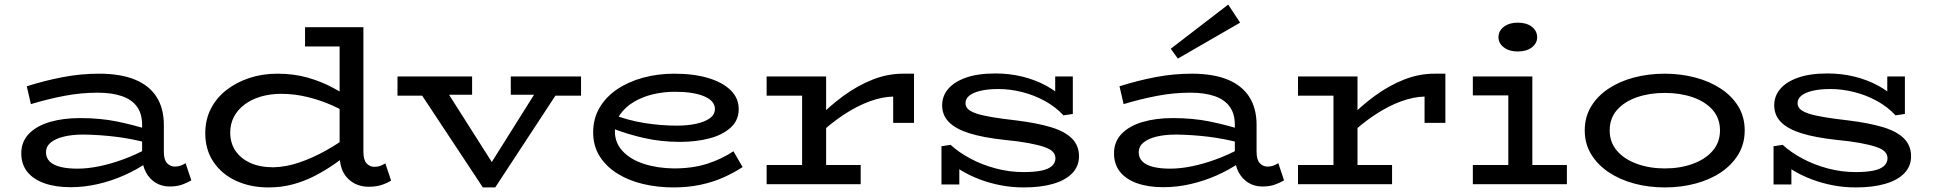

<svg xmlns="http://www.w3.org/2000/svg" viewBox="-20 -805 8460 839"><path d="M721 10Q687 10 660 -6.5Q633 -23 617 -53.5Q601 -84 601 -125V-259Q601 -308 578.5 -339Q556 -370 512.5 -385Q469 -400 407 -400Q333 -400 260.5 -386Q188 -372 115 -350L97 -428Q176 -453 254.5 -468Q333 -483 413 -483Q507 -483 570 -457Q633 -431 664.5 -381Q696 -331 696 -259V-141Q696 -107 710 -92Q724 -77 744 -77Q758 -77 770 -81.5Q782 -86 791 -92L816 -17Q800 -7 776.5 1.5Q753 10 721 10ZM288 13Q223 13 174.5 -4Q126 -21 99.5 -54Q73 -87 73 -135Q73 -186 106.5 -220.5Q140 -255 198 -272Q256 -289 329 -289Q419 -289 491.5 -274Q564 -259 627 -239V-180Q555 -199 485.5 -207.5Q416 -216 345 -217Q295 -217 258.5 -208Q222 -199 201.5 -182Q181 -165 181 -139Q181 -115 197.5 -99Q214 -83 245 -75.5Q276 -68 318 -68Q363 -68 414 -78.5Q465 -89 519.5 -109Q574 -129 627 -158L625 -96Q577 -63 521.5 -38.5Q466 -14 407 -0.5Q348 13 288 13Z M1153 14Q1075 14 1012.5 -14.5Q950 -43 913.5 -96.5Q877 -150 877 -223Q877 -282 901.5 -330Q926 -378 970 -412Q1014 -446 1070.5 -464.5Q1127 -483 1192 -483Q1265 -483 1325.5 -465.5Q1386 -448 1435 -421.5Q1484 -395 1521 -369V-295Q1482 -322 1431.5 -344.5Q1381 -367 1324 -381Q1267 -395 1209 -395Q1161 -395 1120 -383Q1079 -371 1049 -348.5Q1019 -326 1002.5 -295Q986 -264 986 -226Q986 -180 1009 -146Q1032 -112 1074 -93Q1116 -74 1174 -74Q1229 -75 1288 -95Q1347 -115 1406.5 -148.5Q1466 -182 1521 -224V-147Q1483 -117 1442 -88.5Q1401 -60 1355.5 -36.5Q1310 -13 1260 0.5Q1210 14 1153 14ZM1591 11Q1536 11 1500 -25Q1464 -61 1464 -129V-686H1568V-142Q1568 -106 1582 -91Q1596 -76 1615 -76Q1631 -76 1642.5 -80.5Q1654 -85 1664 -91L1689 -16Q1672 -5 1648 3Q1624 11 1591 11ZM1313 -602V-686H1553V-602Z M2090 14 1799 -426H1920L2129 -97L2335 -425H2432L2144 14ZM1717 -387V-471H2043V-391H1878L1860 -387ZM2212 -391V-471H2519V-387H2368L2354 -391Z M2922 14Q2853 14 2790 -1Q2727 -16 2678 -46.5Q2629 -77 2600.5 -122Q2572 -167 2572 -227Q2572 -287 2600 -334.5Q2628 -382 2677 -415Q2726 -448 2790 -465.5Q2854 -483 2926 -483Q3012 -483 3075 -464Q3138 -445 3173 -410.5Q3208 -376 3208 -328Q3208 -279 3172.5 -247Q3137 -215 3079 -200Q3021 -185 2951 -185Q2869 -185 2794 -202Q2719 -219 2648 -247V-308Q2723 -279 2795.5 -267.5Q2868 -256 2937 -256Q2984 -256 3021.5 -264Q3059 -272 3081.5 -288Q3104 -304 3104 -329Q3104 -364 3057.5 -384Q3011 -404 2929 -404Q2880 -404 2833.5 -393Q2787 -382 2749.5 -359.5Q2712 -337 2689.5 -304.5Q2667 -272 2667 -230Q2667 -181 2701 -144.5Q2735 -108 2793.5 -89Q2852 -70 2924 -69Q3007 -69 3070.5 -89.5Q3134 -110 3185 -144L3225 -75Q3187 -50 3141 -29.5Q3095 -9 3040.5 2.5Q2986 14 2922 14Z M3548 -208V-283Q3605 -342 3667 -387Q3729 -432 3794 -457.5Q3859 -483 3926 -483H3974V-268H3883V-383Q3835 -382 3780 -362Q3725 -342 3666.5 -303.5Q3608 -265 3548 -208ZM3330 0V-84H3741V0ZM3485 -24V-471H3590V-24ZM3330 -387V-471H3584V-387Z M4453 14Q4403 14 4355 5Q4307 -4 4263 -20.5Q4219 -37 4183 -58.5Q4147 -80 4121 -107L4172 -117V1H4094V-166L4134 -172Q4170 -139 4220.5 -112Q4271 -85 4331 -69Q4391 -53 4452 -53Q4500 -53 4531 -59.5Q4562 -66 4577 -80Q4592 -94 4592 -113Q4592 -130 4580.5 -142Q4569 -154 4542.5 -163Q4516 -172 4473 -180Q4430 -188 4367 -194Q4276 -204 4216.5 -222.5Q4157 -241 4127 -271Q4097 -301 4097 -345Q4097 -385 4123 -416Q4149 -447 4200.5 -465.5Q4252 -484 4330 -484Q4392 -484 4448.5 -470Q4505 -456 4552.5 -430Q4600 -404 4636 -367L4591 -354V-471H4668V-307L4627 -301Q4593 -338 4545.5 -364Q4498 -390 4445.5 -403Q4393 -416 4343 -416Q4296 -416 4263.5 -408Q4231 -400 4215 -386.5Q4199 -373 4199 -354Q4199 -339 4210.5 -328Q4222 -317 4248 -308.5Q4274 -300 4316 -293Q4358 -286 4419 -279Q4510 -268 4571.5 -249.5Q4633 -231 4664 -200Q4695 -169 4695 -122Q4695 -79 4666 -48.5Q4637 -18 4583 -2Q4529 14 4453 14Z M5496 10Q5462 10 5435 -6.5Q5408 -23 5392 -53.5Q5376 -84 5376 -125V-259Q5376 -308 5353.5 -339Q5331 -370 5287.5 -385Q5244 -400 5182 -400Q5108 -400 5035.5 -386Q4963 -372 4890 -350L4872 -428Q4951 -453 5029.5 -468Q5108 -483 5188 -483Q5282 -483 5345 -457Q5408 -431 5439.5 -381Q5471 -331 5471 -259V-141Q5471 -107 5485 -92Q5499 -77 5519 -77Q5533 -77 5545 -81.5Q5557 -86 5566 -92L5591 -17Q5575 -7 5551.5 1.5Q5528 10 5496 10ZM5063 13Q4998 13 4949.5 -4Q4901 -21 4874.5 -54Q4848 -87 4848 -135Q4848 -186 4881.5 -220.5Q4915 -255 4973 -272Q5031 -289 5104 -289Q5194 -289 5266.5 -274Q5339 -259 5402 -239V-180Q5330 -199 5260.5 -207.5Q5191 -216 5120 -217Q5070 -217 5033.5 -208Q4997 -199 4976.5 -182Q4956 -165 4956 -139Q4956 -115 4972.5 -99Q4989 -83 5020 -75.5Q5051 -68 5093 -68Q5138 -68 5189 -78.5Q5240 -89 5294.5 -109Q5349 -129 5402 -158L5400 -96Q5352 -63 5296.5 -38.5Q5241 -14 5182 -0.5Q5123 13 5063 13ZM5127 -549 5096 -592 5347 -785 5399 -706Z M5870 -208V-283Q5927 -342 5989 -387Q6051 -432 6116 -457.5Q6181 -483 6248 -483H6296V-268H6205V-383Q6157 -382 6102 -362Q6047 -342 5988.5 -303.5Q5930 -265 5870 -208ZM5652 0V-84H6063V0ZM5807 -24V-471H5912V-24ZM5652 -387V-471H5906V-387Z M6571 -24V-471H6676V-24ZM6416 0V-84H6827V0ZM6416 -388V-471H6651V-388ZM6612 -580Q6575 -580 6551.5 -598Q6528 -616 6528 -642Q6528 -670 6551.5 -688Q6575 -706 6612 -706Q6651 -706 6674 -688Q6697 -670 6697 -642Q6697 -616 6674 -598Q6651 -580 6612 -580Z M7255 14Q7184 14 7121 -3Q7058 -20 7009.5 -52.5Q6961 -85 6933 -131Q6905 -177 6905 -235Q6905 -294 6933 -340Q6961 -386 7009.5 -418Q7058 -450 7121 -466.5Q7184 -483 7255 -483Q7324 -483 7387 -466.5Q7450 -450 7499 -418Q7548 -386 7576 -340Q7604 -294 7604 -235Q7604 -177 7576.5 -131Q7549 -85 7501 -52.5Q7453 -20 7389.5 -3Q7326 14 7255 14ZM7255 -69Q7322 -69 7377 -89Q7432 -109 7464 -146Q7496 -183 7496 -235Q7496 -288 7464 -324.5Q7432 -361 7377 -380Q7322 -399 7255 -399Q7188 -399 7133 -380Q7078 -361 7046 -324.5Q7014 -288 7014 -235Q7014 -183 7046 -146Q7078 -109 7133 -89Q7188 -69 7255 -69Z M8089 14Q8039 14 7991 5Q7943 -4 7899 -20.5Q7855 -37 7819 -58.5Q7783 -80 7757 -107L7808 -117V1H7730V-166L7770 -172Q7806 -139 7856.5 -112Q7907 -85 7967 -69Q8027 -53 8088 -53Q8136 -53 8167 -59.5Q8198 -66 8213 -80Q8228 -94 8228 -113Q8228 -130 8216.5 -142Q8205 -154 8178.5 -163Q8152 -172 8109 -180Q8066 -188 8003 -194Q7912 -204 7852.5 -222.5Q7793 -241 7763 -271Q7733 -301 7733 -345Q7733 -385 7759 -416Q7785 -447 7836.5 -465.5Q7888 -484 7966 -484Q8028 -484 8084.5 -470Q8141 -456 8188.5 -430Q8236 -404 8272 -367L8227 -354V-471H8304V-307L8263 -301Q8229 -338 8181.5 -364Q8134 -390 8081.5 -403Q8029 -416 7979 -416Q7932 -416 7899.5 -408Q7867 -400 7851 -386.5Q7835 -373 7835 -354Q7835 -339 7846.5 -328Q7858 -317 7884 -308.5Q7910 -300 7952 -293Q7994 -286 8055 -279Q8146 -268 8207.5 -249.5Q8269 -231 8300 -200Q8331 -169 8331 -122Q8331 -79 8302 -48.5Q8273 -18 8219 -2Q8165 14 8089 14Z"/></svg>

Font: BioRhyme SemiExpanded
Style: Regular
Weight: 400
Width: 6
Designer: Aoife Mooney
Foundry: Aoife Mooney Type
Version: Version 1.600;gftools[0.9.33]